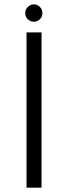

<svg xmlns="http://www.w3.org/2000/svg" viewBox="-20 -863 313 883"><path d="M102 -714H171V0H102ZM96 -803Q96 -820 108.5 -831.5Q121 -843 136 -843Q151 -843 163 -831.5Q175 -820 175 -803Q175 -785 163 -774Q151 -763 136 -763Q121 -763 108.5 -774Q96 -785 96 -803Z"/></svg>

Font: Josefin Sans
Style: Regular
Weight: 400
Designer: Santiago Orozco
Foundry: Typemade
Version: Version 1.0